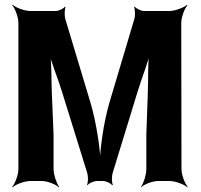

<svg xmlns="http://www.w3.org/2000/svg" viewBox="-20 -757 841 803"><path d="M213 -711H107C83 -711 46 -725 33 -737L31 -735C43 -722 57 -685 57 -661V-50C57 -26 43 11 31 24L33 26C46 14 83 0 107 0H154C178 0 214 14 225 26L227 24C217 11 204 -26 204 -50V-194L197 -362C194 -421 197 -499 188 -543L184 -542C193 -498 223 -428 240 -371L345 -33C349 -20 349 7 344 15L346 18C351 9 374 0 385 0H411C422 0 444 9 449 18L452 15C447 7 447 -20 451 -33L555 -372C572 -429 601 -500 610 -545H606C597 -501 601 -422 598 -362L592 -194V-50C592 -26 580 11 570 24L571 26C582 14 618 0 642 0H689C713 0 750 14 763 26L765 24C753 11 739 -26 739 -50L738 -661C738 -685 752 -722 764 -735L762 -737C749 -725 712 -711 688 -711H582C571 -711 549 -721 544 -729L541 -727C545 -718 546 -690 542 -678L438 -329C413 -245 397 -128 397 -61H401C401 -128 383 -245 358 -329L253 -678C249 -691 250 -718 254 -726L251 -729C246 -720 224 -711 213 -711Z"/></svg>

Font: Asimov
Style: EdgeNar
Weight: 500
Designer: Google
Version: Version 2.000980: 2014